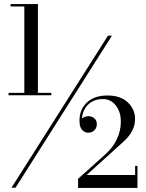

<svg xmlns="http://www.w3.org/2000/svg" viewBox="-20 -826 718 947"><path d="M36.5 100 512.5 -650H532L56.5 100ZM22 -356V-368H233V-356ZM365 101V56L500 -65Q537 -98.5 556.5 -139.8Q576 -181 576 -225.5Q576 -274.5 551 -306Q526 -337.5 487 -337.5Q456 -337.5 432 -323.5Q408 -309.5 395 -283.2Q382 -257 384 -220.5H373Q373 -233 386.5 -243Q400 -253 417 -253Q432 -253 444.8 -242.8Q457.5 -232.5 457.5 -214.5Q457.5 -194.5 445.2 -183Q433 -171.5 415 -171.5Q397.5 -171.5 385.5 -184.8Q373.5 -198 372.5 -220.5Q368.5 -279.5 405.2 -317.2Q442 -355 510 -355Q575 -355 610.5 -320.8Q646 -286.5 646 -241Q646 -217.5 639.5 -198.8Q633 -180 622.2 -164.5Q611.5 -149 598.2 -136Q585 -123 571 -111L407.5 37H646.5V-8H658V101ZM100 -359.5V-794H32V-806H167V-359.5Z"/></svg>

Font: Bodoni Moda 11pt Medium
Style: Regular
Weight: 500
Designer: Owen Earl
Foundry: indestructible type
Version: Version 2.004